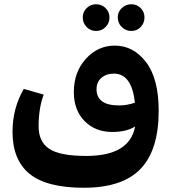

<svg xmlns="http://www.w3.org/2000/svg" viewBox="-20 -622 817 905"><path d="M370 -540Q370 -566 388.5 -584Q407 -602 433 -602Q459 -602 477.5 -584Q496 -566 496 -540Q496 -513 477.5 -494.5Q459 -476 433 -476Q407 -476 388.5 -494.5Q370 -513 370 -540ZM535 -540Q535 -566 554 -584Q573 -602 599 -602Q625 -602 643 -584Q661 -566 661 -540Q661 -513 643 -494.5Q625 -476 599 -476Q573 -476 554 -494.5Q535 -513 535 -540ZM521 -407Q609 -407 668.5 -329Q728 -251 728 -100Q728 85 642.5 174Q557 263 375 263Q200 263 119.5 197.5Q39 132 39 -1Q39 -111 92 -203L186 -176Q162 -113 162 -26Q162 46 212 79.5Q262 113 387 113Q591 113 617 -26Q577 0 509 0Q429 0 378.5 -51.5Q328 -103 328 -188Q328 -282 384.5 -344.5Q441 -407 521 -407ZM435 -202Q435 -125 541 -125Q579 -125 616 -138Q601 -275 517 -275Q481 -275 458 -255Q435 -235 435 -202Z"/></svg>

Font: FiraGO
Style: Bold
Weight: 700
Designer: bBox Type
Foundry: bBox Type GmbH
Version: Version 1.001;PS 001.001;hotconv 1.0.88;makeotf.lib2.5.64775